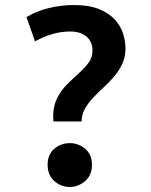

<svg xmlns="http://www.w3.org/2000/svg" viewBox="-20 -729 600 762"><path d="M192 -247Q192 -252 191.5 -256.5Q191 -261 191 -266Q191 -308 206.5 -339Q222 -370 245.5 -393.5Q269 -417 292.5 -438Q316 -459 331.5 -480Q347 -501 347 -528Q347 -564 323 -584Q299 -604 258 -604Q224 -604 190 -594.5Q156 -585 119 -565L85 -661Q122 -684 172 -696.5Q222 -709 272 -709Q334 -709 374 -692.5Q414 -676 437 -650Q460 -624 469 -594Q478 -564 478 -536Q478 -503 465.5 -476Q453 -449 433.5 -426Q414 -403 391.5 -382.5Q369 -362 349 -340.5Q329 -319 316.5 -296.5Q304 -274 304 -247ZM257 13Q222 13 195.5 -10.5Q169 -34 169 -75Q169 -116 195.5 -138.5Q222 -161 257 -161Q291 -161 318 -138.5Q345 -116 345 -75Q345 -34 318 -10.5Q291 13 257 13Z"/></svg>

Font: Ubuntu Sans Mono SemiBold
Style: Regular
Weight: 600
Monospace: yes
Designer: Dalton Maag Ltd
Foundry: Dalton Maag Ltd
Version: Version 1.006